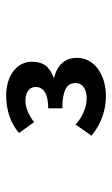

<svg xmlns="http://www.w3.org/2000/svg" viewBox="113 -914 372 639"><g transform="rotate(-90 299.5 -594.0)"><path d="M168 -476C208 -442 256 -428 300 -428C370 -428 427 -466 427 -524C427 -564 404 -590 359 -601C398 -615 414 -637 414 -674C414 -727 365 -760 301 -760C251 -760 205 -743 177 -717L213 -667C233 -683 260 -696 283 -696C314 -696 330 -682 330 -662C330 -634 305 -620 259 -620V-573C317 -573 343 -559 343 -530C343 -504 321 -492 292 -492C260 -492 226 -509 205 -529Z"/></g></svg>

Font: Source Code Pro Semibold
Style: Regular
Weight: 600
Monospace: yes
Designer: Paul D. Hunt
Foundry: Adobe Systems Incorporated
Version: Version 1.017;PS 1.000;hotconv 1.0.70;makeotf.lib2.5.5900